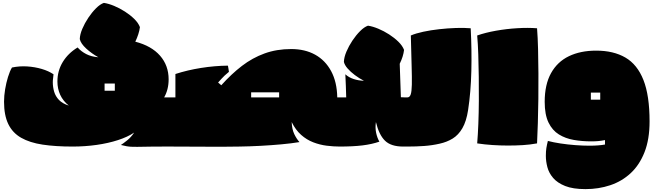

<svg xmlns="http://www.w3.org/2000/svg" viewBox="-20 -987 4544 1331"><path d="M818 18Q834 8 861.5 -14Q889 -36 910 -68Q866 -38 798.5 -16Q731 6 650 17.5Q569 29 483 29Q364 29 275 15.5Q186 2 126.5 -32Q67 -66 37.5 -127Q8 -188 8 -282Q8 -323 15.5 -368Q23 -413 35.5 -453.5Q48 -494 63 -519Q116 -530 169 -526.5Q222 -523 269.5 -509Q317 -495 351 -472Q350 -457 348 -444Q346 -431 346 -417Q346 -383 355.5 -351Q365 -319 389 -294Q413 -269 457 -255Q417 -287 397.5 -329.5Q378 -372 378 -422Q378 -496 415 -557Q452 -618 518 -658Q543 -630 578 -612Q613 -594 662 -590Q615 -616 577.5 -650.5Q540 -685 533 -716Q534 -748 550.5 -787Q567 -826 592 -863.5Q617 -901 645.5 -929.5Q674 -958 700 -967Q733 -962 771.5 -946Q810 -930 846.5 -906.5Q883 -883 911 -855.5Q939 -828 950 -799Q947 -775 938.5 -749Q930 -723 918 -698Q1030 -669 1089.5 -601Q1149 -533 1149 -437Q1149 -401 1141 -369.5Q1133 -338 1118 -312H1174V29Q1150 29 1111 29Q1072 29 1025.5 29.5Q979 30 931 31Q884 32 856.5 26.5Q829 21 818 18ZM705 -358H776V-408H705Z M2056 -2Q2002 7 1931.5 13.5Q1861 20 1785.5 24Q1710 28 1641 29Q1530 31 1408.5 30Q1287 29 1171 29L1172 -312Q1185 -312 1196 -312V-474Q1279 -501 1373.5 -516Q1468 -531 1560 -532Q1561 -527 1563.5 -512.5Q1566 -498 1567 -489Q1548 -473 1536.5 -462.5Q1525 -452 1516 -441.5Q1507 -431 1492 -415L1514 -396Q1584 -474 1657 -530Q1730 -586 1814 -616.5Q1898 -647 1999 -647Q2094 -647 2164.5 -608Q2235 -569 2275.5 -494Q2316 -419 2318 -312H2336V29Q2292 29 2244.5 23Q2197 17 2151.5 -0.5Q2106 -18 2067.5 -52Q2029 -86 2002 -141Q2004 -91 2020 -57.5Q2036 -24 2056 -2ZM1721 -312H1915V-347H1721Z M2333 29 2334 -312H2380Q2379 -352 2377.5 -392Q2376 -432 2374 -472Q2398 -450 2432 -439Q2466 -428 2503 -427Q2470 -444 2440 -466.5Q2410 -489 2389.5 -512.5Q2369 -536 2364 -558Q2365 -590 2381.5 -629Q2398 -668 2423 -705.5Q2448 -743 2476.5 -771.5Q2505 -800 2531 -809Q2564 -804 2602.5 -788Q2641 -772 2677.5 -748.5Q2714 -725 2742 -697.5Q2770 -670 2781 -641Q2776 -596 2751 -545L2759 -313Q2772 -312 2782.5 -312Q2793 -312 2807 -312L2806 29H2775Q2690 29 2648.5 -12Q2607 -53 2586 -141Q2580 -101 2587.5 -66Q2595 -31 2610 -5Q2558 13 2492.5 21Q2427 29 2333 29Z M2804 29 2805 -312Q2820 -312 2827 -332Q2834 -352 2835 -400Q2836 -448 2833.5 -531Q2831 -614 2828 -741Q2863 -756 2914.5 -767Q2966 -778 3024.5 -784.5Q3083 -791 3140 -793Q3197 -795 3243 -791Q3251 -640 3247.5 -494.5Q3244 -349 3225 -224Q3213 -146 3185.5 -98.5Q3158 -51 3118 -26.5Q3078 -2 3028 9Q2976 21 2920.5 25Q2865 29 2804 29Z M3288 7Q3293 -53 3296 -129Q3299 -205 3299.5 -288.5Q3300 -372 3299 -454.5Q3298 -537 3295.5 -611Q3293 -685 3288 -741Q3345 -761 3418 -774Q3491 -787 3566.5 -791.5Q3642 -796 3703 -791Q3708 -727 3710 -646.5Q3712 -566 3712.5 -477.5Q3713 -389 3712 -301Q3711 -213 3708.5 -134Q3706 -55 3703 7Q3654 16 3604.5 19Q3555 22 3502 22Q3450 22 3395.5 18.5Q3341 15 3288 7Z M4039 324Q3952 324 3898 302.5Q3844 281 3814.5 246.5Q3785 212 3774.5 171.5Q3764 131 3764 94Q3764 62 3767.5 40Q3771 18 3778 -10Q3816 0 3865.5 7.5Q3915 15 3967.5 19Q4020 23 4066 23Q4129 23 4174 15Q4174 -2 4174 -16Q4149 -11 4127.5 -9Q4106 -7 4078 -7Q4015 -7 3957.5 -17Q3900 -27 3854.5 -55Q3809 -83 3782.5 -137.5Q3756 -192 3756 -281Q3756 -401 3800 -480Q3844 -559 3924 -597.5Q4004 -636 4113 -636Q4233 -636 4315.5 -588Q4398 -540 4440.5 -432.5Q4483 -325 4483 -145Q4483 -21 4448 68Q4413 157 4352 213.5Q4291 270 4210.5 297Q4130 324 4039 324ZM4076 -296H4141V-345H4076Z"/></svg>

Font: Oi
Style: Regular
Weight: 400
Designer: Kostas Bartsokas, Mohamad Dakak
Foundry: Foundry5
Version: Version 4.000